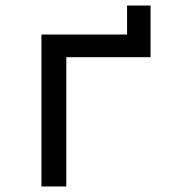

<svg xmlns="http://www.w3.org/2000/svg" viewBox="-20 -675 640 695"><path d="M130 0V-550H440V-655H525V-468H220V0Z"/></svg>

Font: Pitagon Sans Mono
Style: Regular
Weight: 400
Monospace: yes
Designer: Travis Tran
Foundry: Pitagon
Version: Version 1.001;gftools[0.9.26]